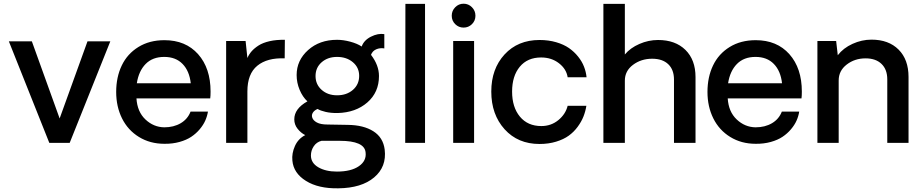

<svg xmlns="http://www.w3.org/2000/svg" viewBox="-20 -771 4972 1036"><path d="M575.2 -547.9 356 0H246.1L27.8 -547.9H151.9L301.8 -131.8L452.1 -547.9Z M1116.2 -276.9Q1116.2 -253.4 1114.3 -240.2H716.3Q720.7 -168 764.6 -126.5Q808.6 -85 866.2 -84Q917.5 -84 955.1 -106.2Q992.7 -128.4 1008.3 -168.9H1102.1Q1098.1 -144 1087.6 -120.4Q1077.1 -96.7 1057.6 -73.5Q1038.1 -50.3 1012.2 -33Q986.3 -15.6 948.7 -5.1Q911.1 5.4 867.2 4.9Q789.6 4.9 729.7 -32Q669.9 -68.8 638.4 -132.3Q606.9 -195.8 606.9 -274.9Q606.9 -355 637 -417.7Q667 -480.5 726.6 -517.3Q786.1 -554.2 867.2 -554.2Q981.9 -554.2 1049.1 -478.5Q1116.2 -402.8 1116.2 -276.9ZM866.2 -463.9Q803.2 -463.9 765.9 -425.8Q728.5 -387.7 718.3 -321.8H1009.3Q1002 -388.2 965.1 -426Q928.2 -463.9 866.2 -463.9Z M1517.1 -556.2 1516.1 -456.1Q1421.9 -460 1368.4 -416.3Q1314.9 -372.6 1314.9 -277.8V0H1200.2V-549.8H1305.2L1314.9 -458Q1323.2 -477.5 1337.4 -493.9Q1351.6 -510.3 1375 -525.4Q1398.4 -540.5 1434.8 -548.8Q1471.2 -557.1 1517.1 -556.2Z M1805.7 245.1Q1698.2 247.1 1630.9 205.1Q1563.5 163.1 1557.6 95.2Q1553.7 56.6 1571.3 17.1Q1588.9 -22.5 1627 -42Q1603.5 -53.7 1585.7 -76.2Q1567.9 -98.6 1567.9 -127Q1567.9 -184.6 1638.7 -224.1Q1612.8 -248 1596.7 -286.4Q1580.6 -324.7 1580.6 -366.2Q1580.6 -445.3 1642.3 -500.7Q1704.1 -556.2 1798.8 -556.2Q1832.5 -556.2 1869.9 -546.1Q1907.2 -536.1 1931.6 -520Q1943.4 -553.7 1981.4 -573Q2019.5 -592.3 2053.7 -586.9V-509.8Q2030.3 -513.7 2010 -504.9Q1989.7 -496.1 1981.9 -475.1Q2024.9 -418.9 2024.9 -360.8Q2024.9 -272.9 1962.2 -218.3Q1899.4 -163.6 1801.8 -161.1Q1765.6 -160.6 1737.1 -167.2Q1708.5 -173.8 1693.8 -183.1Q1676.8 -176.3 1668.5 -163.6Q1660.2 -150.9 1664.6 -137.2Q1669.4 -121.1 1689.7 -110.1Q1710 -99.1 1747.6 -99.1L1856.9 -97.2Q1941.9 -96.2 1994.6 -62.7Q2047.4 -29.3 2055.7 36.1Q2066.9 128.9 1998.8 186.3Q1930.7 243.7 1805.7 245.1ZM1918 -361.8Q1918 -406.7 1884 -435.3Q1850.1 -463.9 1798.8 -463.9Q1748.5 -463.9 1715.6 -435.1Q1682.6 -406.2 1682.6 -360.8Q1682.6 -315.4 1715.6 -286.1Q1748.5 -256.8 1798.8 -256.8Q1850.6 -256.8 1884.3 -286.1Q1918 -315.4 1918 -361.8ZM1952.6 50.8Q1946.3 -11.2 1813 -11.2H1714.8Q1688 -4.4 1672.9 18.3Q1657.7 41 1657.7 67.9Q1657.7 108.4 1697.5 131.6Q1737.3 154.8 1797.9 154.8Q1874.5 154.8 1916.5 125.7Q1958.5 96.7 1952.6 50.8Z M2166.5 0 2167.5 -750H2273.4V0Z M2526.6 -640.6Q2507.8 -622.1 2481.4 -622.1Q2455.1 -622.1 2436.3 -640.6Q2417.5 -659.2 2417.5 -686Q2417.5 -712.9 2436.3 -731.9Q2455.1 -751 2481.4 -751Q2507.8 -751 2526.6 -731.9Q2545.4 -712.9 2545.4 -686Q2545.4 -659.2 2526.6 -640.6ZM2425.3 -549.8H2538.1V0H2425.3Z M2891.1 5.9Q2774.4 5.9 2702.6 -73.7Q2630.9 -153.3 2630.9 -276.9Q2630.9 -399.4 2702.6 -477.3Q2774.4 -555.2 2891.1 -555.2Q2939.9 -555.2 2981 -543.2Q3022 -531.2 3050.3 -511.5Q3078.6 -491.7 3099.6 -465.3Q3120.6 -439 3131.3 -411.1Q3142.1 -383.3 3145 -354H3043Q3036.1 -398.9 2995.8 -429.9Q2955.6 -460.9 2899.9 -460.9Q2826.2 -460.9 2784.7 -410.9Q2743.2 -360.8 2743.2 -276.9Q2743.2 -192.4 2785.4 -141.6Q2827.6 -90.8 2900.9 -90.8Q2953.6 -90.8 2992.7 -122.8Q3031.7 -154.8 3043 -200.2H3144Q3139.2 -169.9 3128.2 -142.1Q3117.2 -114.3 3096.9 -86.7Q3076.7 -59.1 3049.1 -39.1Q3021.5 -19 2980.7 -6.6Q2939.9 5.9 2891.1 5.9Z M3530.8 -555.2Q3624 -555.2 3678.5 -501.7Q3732.9 -448.2 3732.9 -355V0H3616.7V-341.8Q3616.7 -395 3585.7 -424.6Q3554.7 -454.1 3499 -454.1Q3439.5 -454.1 3395.5 -421.1Q3351.6 -388.2 3351.6 -335.9V0H3235.8V-750H3351.6V-477.1Q3381.3 -512.7 3430.2 -533.9Q3479 -555.2 3530.8 -555.2Z M4306.6 -276.9Q4306.6 -253.4 4304.7 -240.2H3906.7Q3911.1 -168 3955.1 -126.5Q3999 -85 4056.6 -84Q4107.9 -84 4145.5 -106.2Q4183.1 -128.4 4198.7 -168.9H4292.5Q4288.6 -144 4278.1 -120.4Q4267.6 -96.7 4248 -73.5Q4228.5 -50.3 4202.6 -33Q4176.8 -15.6 4139.2 -5.1Q4101.6 5.4 4057.6 4.9Q3980 4.9 3920.2 -32Q3860.4 -68.8 3828.9 -132.3Q3797.4 -195.8 3797.4 -274.9Q3797.4 -355 3827.4 -417.7Q3857.4 -480.5 3917 -517.3Q3976.6 -554.2 4057.6 -554.2Q4172.4 -554.2 4239.5 -478.5Q4306.6 -402.8 4306.6 -276.9ZM4056.6 -463.9Q3993.7 -463.9 3956.3 -425.8Q3918.9 -387.7 3908.7 -321.8H4199.7Q4192.4 -388.2 4155.5 -426Q4118.7 -463.9 4056.6 -463.9Z M4682.6 -557.1Q4774.9 -557.1 4828.6 -503.4Q4882.3 -449.7 4882.3 -356V0H4767.6V-342.8Q4767.6 -396 4736.6 -426Q4705.6 -456.1 4650.4 -456.1Q4591.8 -456.1 4548.6 -422.6Q4505.4 -389.2 4505.4 -336.9V0H4390.6V-549.8H4491.7L4500.5 -473.1Q4530.3 -511.7 4580.1 -534.4Q4629.9 -557.1 4682.6 -557.1Z"/></svg>

Font: Oakes Grotesk Medium
Style: Regular
Weight: 500
Designer: Samuel Oakes
Foundry: Samuel Oakes
Version: Version 1.000;PS 001.000;hotconv 1.0.88;makeotf.lib2.5.64775